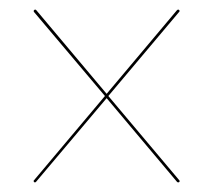

<svg xmlns="http://www.w3.org/2000/svg" viewBox="-20 -539 441 397"><path d="M50.5 -162.5Q48.5 -165 50.5 -166.5L197 -340.5L50.5 -514Q48.5 -516.5 51 -518.5Q53 -520 55 -518L200.5 -345L346 -518Q348.5 -520 350 -518.5Q352.5 -516.5 350.5 -514.5L204 -340.5L350.5 -166.5Q352.5 -164.5 350.5 -162.5Q348 -161 346 -163L200.5 -336L54.5 -163Q52.5 -161 50.5 -162.5Z"/></svg>

Font: Fraunces 144pt S000 Light
Style: Regular
Weight: 300
Version: Version 1.000; ttfautohint (v1.8.3)